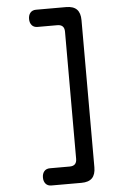

<svg xmlns="http://www.w3.org/2000/svg" viewBox="-66 -917 732 1134"><g transform="rotate(-5 300.0 -350.0)"><path d="M370 171H192Q170 171 158 157Q146 143 146 120Q146 97 158 83Q170 69 192 69H309Q330 69 340.5 58.5Q351 48 351 27V-727Q351 -748 340.5 -758.5Q330 -769 309 -769H192Q170 -769 158 -783Q146 -797 146 -820Q146 -843 158 -857Q170 -871 192 -871H370Q413 -871 433.5 -850Q454 -829 454 -786V86Q454 129 433.5 150Q413 171 370 171Z"/></g></svg>

Font: Maple Mono Normal NL Medium
Style: Regular
Weight: 500
Monospace: yes
Designer: subframe7536
Version: Version 7.000